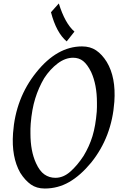

<svg xmlns="http://www.w3.org/2000/svg" viewBox="-20 -1083 727 1103"><path d="M187.2 -145.1Q207.7 -100 235.4 -80.8Q263.1 -61.5 298.5 -61.5Q343.6 -61.5 383.8 -96.9Q424.1 -132.3 460 -187.2Q493.3 -242.1 511.3 -301Q529.2 -360 535.9 -442.1Q536.9 -454.9 536.9 -467.7Q536.9 -480.5 536.9 -493.3Q536.9 -596.4 503.6 -669.2Q482.1 -712.8 457.9 -732.1Q433.8 -751.3 400 -751.3Q354.9 -751.3 311.3 -718.5Q267.7 -685.6 233.8 -633.8Q201.5 -579 182.3 -516.9Q163.1 -454.9 156.4 -372.8Q154.9 -357.9 154.9 -343.6Q154.9 -329.2 154.9 -316.4Q154.9 -214.4 187.2 -145.1ZM503.6 -148.7Q442.1 -74.4 377.4 -37.2Q312.8 0 236.9 0Q190.3 0 157.2 -23.3Q124.1 -46.7 96.4 -90.3Q45.1 -180.5 54.9 -317.9Q69.2 -519.5 188.7 -667.7Q307.7 -816.4 451.3 -816.4Q498.5 -816.4 532.3 -793.6Q566.2 -770.8 593.3 -727.2Q646.7 -638.5 636.9 -498.5Q622.6 -296.4 503.6 -148.7ZM363.1 -845.1Q303.6 -894.9 272.8 -1012.8L317.9 -1063.1Q353.3 -948.7 407.7 -901.5Z"/></svg>

Font: MM Jasmine
Style: Regular
Weight: 400
Designer: Khon Soe Zaw Thu
Version: Version 1.00 July 11, 2016, initial release